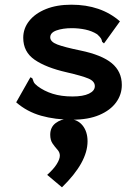

<svg xmlns="http://www.w3.org/2000/svg" viewBox="-20 -499 590 818"><path d="M288 11Q215 11 155 -6Q95 -23 49 -63L105 -162L110 -170L118 -165Q120 -158 123.5 -150Q127 -142 140 -132Q168 -111 204.5 -99.5Q241 -88 289 -88Q334 -88 359 -100Q384 -112 384 -132Q384 -153 356.5 -164.5Q329 -176 264 -191Q176 -211 127.5 -244.5Q79 -278 79 -338Q79 -378 104.5 -410Q130 -442 176 -460.5Q222 -479 284 -479Q410 -479 491 -408L429 -322L423 -314L415 -321Q414 -329 410 -335.5Q406 -342 394 -353Q372 -367 344 -373Q316 -379 286 -379Q248 -379 221 -369.5Q194 -360 194 -340Q194 -321 224 -309.5Q254 -298 322 -284Q414 -265 456.5 -229.5Q499 -194 499 -137Q499 -96 474.5 -62.5Q450 -29 403 -9Q356 11 288 11ZM244 299 181 246Q208 222 221.5 200.5Q235 179 235 164Q235 150 224.5 138.5Q214 127 204 112.5Q194 98 194 75Q194 43 217 25.5Q240 8 270 8Q309 8 331 34.5Q353 61 353 103Q353 193 244 299Z"/></svg>

Font: Inconsolata SemiExpanded ExtraBold
Style: Regular
Weight: 800
Width: 6
Monospace: yes
Designer: Raph Levien, Cyreal, Brenton Simpson
Foundry: Raph Levien, Cyreal, Google
Version: Version 3.001; ttfautohint (v1.8.2.53-6de2)